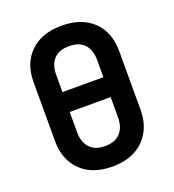

<svg xmlns="http://www.w3.org/2000/svg" viewBox="-136 -846 872 961"><g transform="rotate(-20 300.0 -365.0)"><path d="M300 10Q193 10 132.5 -49.5Q72 -109 72 -209V-522Q72 -622 132.5 -681Q193 -740 300 -740Q407 -740 467.5 -681Q528 -622 528 -522V-209Q528 -110 467 -50Q406 10 300 10ZM191 -426H409V-518Q409 -571 381.5 -601Q354 -631 300 -631Q246 -631 218.5 -601Q191 -571 191 -518ZM300 -99Q354 -99 381.5 -129.5Q409 -160 409 -212V-320H191V-212Q191 -160 218.5 -129.5Q246 -99 300 -99Z"/></g></svg>

Font: JetBrains Mono NL
Style: Bold
Weight: 700
Monospace: yes
Designer: Philipp Nurullin, Konstantin Bulenkov
Foundry: JetBrains
Version: Version 2.305; ttfautohint (v1.8.4.7-5d5b)